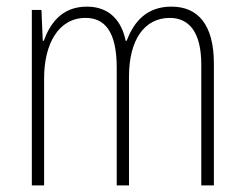

<svg xmlns="http://www.w3.org/2000/svg" viewBox="-20 -559 737 579"><path d="M497 -539C425 -539 385 -497 362 -436H359C347 -495 311 -539 242 -539C164 -539 130 -485 112 -436H109L105 -529H76V0H113V-323C113 -426 156 -505 238 -505C293 -505 332 -468 332 -355V0H369V-328C369 -441 417 -505 492 -505C548 -505 587 -465 587 -364V0H625V-367C625 -486 576 -539 497 -539Z"/></svg>

Font: Noto Sans Gurmukhi Condensed ExtraLight
Style: Regular
Weight: 200
Width: 3
Designer: Jelle Bosma - Monotype Design Team
Foundry: Monotype Imaging Inc.
Version: Version 2.004